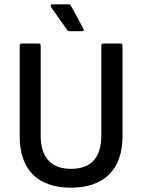

<svg xmlns="http://www.w3.org/2000/svg" viewBox="-20 -856 657 887"><path d="M308 11Q193 11 132 -49.5Q71 -110 71 -229V-645Q71 -655 80 -655H159Q168 -655 168 -645V-229Q168 -154 203.5 -115Q239 -76 308 -76Q378 -76 413 -115Q448 -154 448 -229V-645Q448 -655 458 -655H536Q546 -655 546 -645V-228Q546 -112 484.5 -50.5Q423 11 308 11ZM302 -712Q294 -712 290 -718L216 -823Q213 -829 214.5 -832.5Q216 -836 221 -836H298Q305 -836 308 -829L366 -722Q368 -718 367 -715Q366 -712 361 -712Z"/></svg>

Font: Sofia Sans Semi Condensed SemiBold
Style: Regular
Weight: 600
Designer: Botio Nikoltchev, Ani Petrova
Foundry: lettersoup
Version: Version 4.100